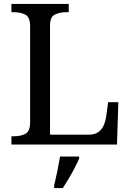

<svg xmlns="http://www.w3.org/2000/svg" viewBox="-20 -734 663 975"><path d="M38 0V-42H51Q85 -42 109 -54.5Q133 -67 133 -114V-600Q133 -647 109 -659.5Q85 -672 51 -672H38V-714H329V-672H316Q283 -672 258.5 -660Q234 -648 234 -604V-50H431Q461 -50 479.5 -63.5Q498 -77 507 -98Q516 -119 519 -140L529 -215H581L574 0ZM255 208Q263 175 271 136Q279 97 285 61H382V71Q373 92 359 119Q345 146 329 173Q313 200 299 221H255Z"/></svg>

Font: Noto Serif Khojki
Style: Regular
Weight: 400
Designer: Juan Bruce
Version: Version 2.002